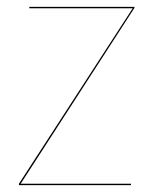

<svg xmlns="http://www.w3.org/2000/svg" viewBox="-20 -537 445 557"><path d="M370 -514 40 -4H360V0H35V-4L365 -513H65V-517H370Z"/></svg>

Font: FiraGO Four
Style: Regular
Weight: 100
Designer: bBox Type
Foundry: bBox Type GmbH
Version: Version 1.001